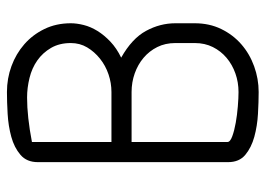

<svg xmlns="http://www.w3.org/2000/svg" viewBox="-126 -641 765 553"><g transform="rotate(-90 256.5 -364.5)"><path d="M367 -398Q422 -367 444 -326.5Q466 -286 466 -242V-186Q466 -144 449.5 -110Q433 -76 405.5 -52Q378 -28 342 -15Q306 -2 268 -2Q240 -2 205 -4Q170 -6 139 -14.5Q108 -23 87 -40.5Q66 -58 66 -90V-638Q66 -670 87 -688Q108 -706 139 -714.5Q170 -723 205 -725Q240 -727 268 -727Q307 -727 342.5 -714Q378 -701 405.5 -677Q433 -653 449.5 -619Q466 -585 466 -543Q466 -526 461 -506Q456 -486 444 -466.5Q432 -447 413 -429Q394 -411 367 -398ZM124 -368V-92Q124 -84 140.5 -78Q157 -72 179.5 -68Q202 -64 226.5 -62Q251 -60 268 -60Q296 -60 321.5 -69Q347 -78 366.5 -94.5Q386 -111 397.5 -134Q409 -157 409 -186V-242Q409 -271 397.5 -294Q386 -317 366.5 -333.5Q347 -350 321.5 -359Q296 -368 268 -368ZM268 -426Q294 -426 319 -434.5Q344 -443 364 -459Q384 -475 396.5 -496Q409 -517 409 -543Q409 -576 395 -600Q381 -624 359 -639.5Q337 -655 308.5 -662Q280 -669 252 -669Q197 -669 124 -655V-426Z"/></g></svg>

Font: VDS
Style: Thin
Weight: 100
Width: 0
Designer: artmaker
Foundry: artmaker
Version: Version 1.000 2012 initial release